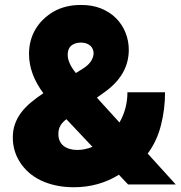

<svg xmlns="http://www.w3.org/2000/svg" viewBox="-20 -759 743 790"><path d="M284.1 11.4Q243.6 11.4 209.5 3.9Q175.4 -3.6 147.5 -17Q119.7 -30.5 98.4 -49.4Q77.1 -68.2 62.9 -90.6Q32.7 -136.7 32.7 -193.2Q32.7 -223 41.4 -247.9Q50.1 -272.7 66.2 -294.6Q82.4 -316.4 105.6 -336.1Q128.9 -355.8 157.7 -375L158.4 -375.4Q99.4 -454.5 99.4 -536.9Q99.4 -566.4 106.5 -592.3Q113.6 -618.3 127 -640.3Q140.3 -662.3 158.9 -680Q177.6 -697.8 200.6 -711.3Q248.9 -738.6 312.5 -738.6Q358.7 -739 395.4 -724.3Q432.2 -709.5 457.6 -683.9Q483 -658.4 496.4 -624.6Q509.9 -590.9 509.9 -554Q509.9 -452.4 413.4 -382.1L378.6 -357.2L471.6 -255Q504.3 -311.8 504.3 -379.3H659.1Q659.1 -308.2 642 -242.9Q625.4 -177.6 587.7 -127.1L703.1 0H507.1L469.1 -40.1L468.8 -39.8Q386 11.4 284.1 11.4ZM298.3 -142Q328.8 -142 360.4 -154.8L253.2 -268.5Q238.3 -257.5 229.2 -243.1Q220.2 -228.7 220.2 -207.4Q220.2 -190.3 226.2 -178.1Q232.2 -165.8 242.7 -157.8Q253.2 -149.9 267.4 -146Q281.6 -142 298.3 -142ZM292.3 -458.5 322.4 -477.3Q334.5 -485.1 342.9 -493.4Q351.2 -501.8 356 -509.9Q360.8 -518.1 362.9 -525.7Q365.1 -533.4 365.1 -539.8Q365.1 -548.3 361.9 -556.3Q358.7 -564.3 352.3 -570.3Q345.9 -576.3 335.9 -580.1Q326 -583.8 312.5 -583.8Q288 -583.5 273.3 -571.2Q258.5 -558.9 258.5 -534.1Q258.5 -499.6 292.3 -458.5Z"/></svg>

Font: Linik Sans Black
Style: Regular
Weight: 900
Designer: Fonts by Rasmus Andersson / Changes by Cristiano Sobral with parts from Marc Monis
Foundry: rsms
Version: Version 3.020; ttfautohint (v1.6)